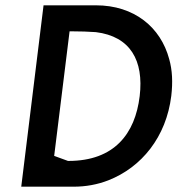

<svg xmlns="http://www.w3.org/2000/svg" viewBox="-20 -713 674 723"><path d="M257 -10C303 -10 347 -18 388 -34C513 -83 606 -197 625 -352C631 -403 629 -449 617 -491C585 -610 486 -693 341 -693H144L60 -10ZM238 -107H236L184 -126L242 -595H252C283 -595 313 -594 341 -592C471 -576 522 -485 506 -351C489 -209 410 -107 238 -107Z"/></svg>

Font: Bluebird
Style: LiObl
Weight: 300
Designer: Jasper
Foundry: Cannot Into Space Fonts
Version: Version 0.98